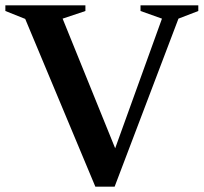

<svg xmlns="http://www.w3.org/2000/svg" viewBox="-33 -690 760 716"><path d="M61 -619.5 -13 -649V-670H285.5V-649L200.5 -620.5L396.5 -137L571 -620.5L491 -649V-670H706.5V-649L632.5 -620.5L394.5 6H322.5Z"/></svg>

Font: Newsreader Text SemiBold
Style: Regular
Weight: 600
Designer: Hugues Gentile
Foundry: Production Type
Version: Version 1.001